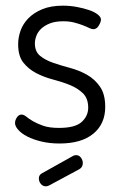

<svg xmlns="http://www.w3.org/2000/svg" viewBox="-20 -499 425 677"><path d="M153 155Q147 158 142 158Q131 158 124 149.5Q117 141 117 130Q117 118 128 112L239 50Q245 48 248 48Q259 48 265.5 57Q272 66 272 76Q272 91 259 98ZM188 -48Q245 -48 268 -69Q291 -90 291 -119Q291 -152 272.5 -170Q254 -188 227 -199Q200 -210 167.5 -218.5Q135 -227 108 -241Q81 -255 62.5 -278Q44 -301 44 -343Q44 -367 52.5 -391Q61 -415 80 -434.5Q99 -454 129 -466.5Q159 -479 202 -479Q227 -479 251 -474.5Q275 -470 294 -463.5Q313 -457 324.5 -448Q336 -439 336 -430Q336 -422 328.5 -409Q321 -396 309 -396Q303 -396 294 -400.5Q285 -405 272 -410Q259 -415 242 -419.5Q225 -424 203 -424Q175 -424 156 -416.5Q137 -409 125 -397.5Q113 -386 108 -372Q103 -358 103 -346Q103 -317 121.5 -302Q140 -287 167.5 -277.5Q195 -268 227 -259.5Q259 -251 286.5 -235.5Q314 -220 332.5 -193.5Q351 -167 351 -122Q351 -62 309 -27.5Q267 7 190 7Q155 7 126 0Q97 -7 76.5 -17.5Q56 -28 44.5 -41Q33 -54 33 -65Q33 -75 39.5 -85Q46 -95 56 -95Q64 -95 73 -87.5Q82 -80 96.5 -71.5Q111 -63 132.5 -55.5Q154 -48 188 -48Z"/></svg>

Font: Dosis
Style: Book
Weight: 400
Designer: EdgarTolentino, PabloImpallari, IginoMarini
Foundry: EdgarTolentino, PabloImpallari, IginoMarini
Version: Version 1.007